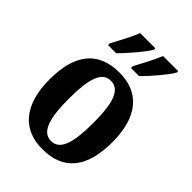

<svg xmlns="http://www.w3.org/2000/svg" viewBox="-224 -870 985 985"><g transform="rotate(45 268.5 -378.0)"><path d="M294 -619V-606H353C393 -645 458 -721 477 -756V-766H367C349 -721 319 -665 294 -619ZM128 -619V-606H187C226 -645 292 -721 311 -756V-766H201C183 -721 153 -665 128 -619ZM267 10C418 10 496 -82 496 -270C496 -457 410 -548 270 -548C119 -548 40 -457 40 -270C40 -82 126 10 267 10ZM269 -51C204 -51 180 -126 180 -270C180 -414 203 -487 268 -487C333 -487 357 -414 357 -270C357 -126 334 -51 269 -51Z"/></g></svg>

Font: Noto Serif Condensed
Style: Bold
Weight: 700
Width: 3
Designer: Monotype Design Team
Foundry: Monotype Imaging Inc.
Version: Version 2.015